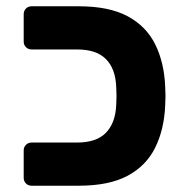

<svg xmlns="http://www.w3.org/2000/svg" viewBox="-20 -591 587 611"><path d="M80.5 0Q69.9 0 62.6 -7.2Q55.4 -14.5 55.4 -25.1V-112.2Q55.4 -122.9 62.6 -130.1Q69.9 -137.4 80.5 -137.4H225.6Q286.6 -137.4 316.8 -168.2Q347 -199 349.8 -255.9Q350.8 -273.9 350.8 -285.7Q350.8 -297.5 349.8 -315.1Q347.4 -372.6 317 -403.1Q286.6 -433.6 225.6 -433.6H80.5Q69.9 -433.6 62.6 -440.9Q55.4 -448.1 55.4 -458.8V-545.9Q55.4 -556.5 62.6 -563.8Q69.9 -571 80.5 -571H230.6Q326.9 -571 386 -539.4Q445.1 -507.8 473.8 -450.1Q502.5 -392.5 505.7 -315.1Q506.7 -297.5 506.7 -285.7Q506.7 -273.9 505.7 -255.9Q502.5 -178.9 473.8 -121.1Q445.1 -63.2 386 -31.6Q326.9 0 230.6 0Z"/></svg>

Font: Rubik Light
Style: Regular
Weight: 300
Designer: Hubert and Fischer
Foundry: Hubert and Fischer
Version: Version 2.300;gftools[0.9.30]